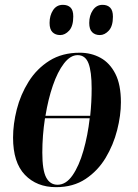

<svg xmlns="http://www.w3.org/2000/svg" viewBox="-20 -764 571 794"><path d="M212 10Q132 10 83 -41Q34 -92 34 -195Q34 -251 49.5 -312Q65 -373 98.5 -426.5Q132 -480 184.5 -513Q237 -546 310 -546Q357 -546 395.5 -525Q434 -504 457 -459Q480 -414 480 -341Q480 -287 464.5 -226Q449 -165 417 -111.5Q385 -58 334 -24Q283 10 212 10ZM301 -536Q271 -536 244.5 -501.5Q218 -467 198.5 -410Q179 -353 168 -285H353Q359 -342 359 -398Q359 -468 346 -502Q333 -536 301 -536ZM218 0Q253 0 280 -39Q307 -78 325 -141Q343 -204 351 -275H166Q155 -203 155 -133Q155 -60 171 -30Q187 0 218 0ZM393 -619Q373 -619 361 -631Q349 -643 349 -669Q349 -700 364 -722Q379 -744 404 -744Q424 -744 435.5 -732.5Q447 -721 447 -695Q447 -656 430 -637.5Q413 -619 393 -619ZM229 -619Q209 -619 197 -631Q185 -643 185 -669Q185 -700 199.5 -722Q214 -744 240 -744Q260 -744 271.5 -733Q283 -722 283 -696Q283 -656 266 -637.5Q249 -619 229 -619Z"/></svg>

Font: Noto Serif Display ExtraCondensed
Style: Bold Italic
Weight: 700
Width: 2
Italic angle: -12°
Designer: Monotype Design Team
Foundry: Monotype Imaging Inc.
Version: Version 2.009